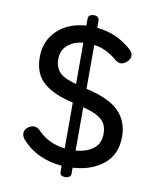

<svg xmlns="http://www.w3.org/2000/svg" viewBox="-92 -845 800 983"><g transform="rotate(10 308.5 -354.0)"><path d="M315 67Q287 67 287 46V13Q224 8 170 -17Q116 -42 75 -89Q62 -108 66 -125Q70 -142 88 -153Q122 -174 152 -139Q205 -87 287 -77V-316Q190 -336 135 -382Q80 -428 80 -516Q80 -600 136.5 -654.5Q193 -709 287 -716V-750Q287 -765 296 -770Q305 -775 315 -775Q344 -775 344 -750V-714Q400 -709 445.5 -687.5Q491 -666 528 -632Q543 -616 541 -599Q539 -582 522 -568Q504 -554 488.5 -556.5Q473 -559 456 -575Q431 -595 403.5 -608Q376 -621 344 -625V-397Q462 -371 514 -319.5Q566 -268 566 -186Q566 -95 504 -44Q442 7 344 13V46Q344 56 335 61.5Q326 67 315 67ZM344 -76Q402 -81 436 -108Q470 -135 470 -185Q470 -212 460.5 -233Q451 -254 424 -271Q397 -288 344 -301ZM287 -412V-627Q238 -622 206.5 -595Q175 -568 175 -520Q175 -482 198 -455.5Q221 -429 287 -412Z"/></g></svg>

Font: Zen Maru Gothic Medium
Style: Regular
Weight: 500
Designer: Yoshimichi Ohira
Foundry: Positype
Version: Version 1.001